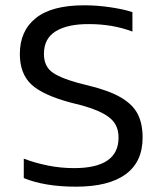

<svg xmlns="http://www.w3.org/2000/svg" viewBox="-20 -688 608 718"><path d="M513.3 -173.3Q513.3 -226.1 494.9 -261.7Q476.6 -297.3 432.4 -323.3Q388.3 -349.3 310.7 -368.1Q290.9 -373.2 272.1 -377.8Q198.5 -398.4 171.4 -421Q144.3 -443.5 144.3 -486.7Q144.3 -544.1 188.6 -571.2Q233 -598.3 312.5 -597.9Q401.7 -597.9 475.2 -569.9V-642.5Q446.7 -652.6 395.5 -660.4Q344.2 -668.2 295 -668.2Q173.7 -668.2 114 -620.4Q54.2 -572.6 54.2 -486.2Q54.2 -413.1 96.5 -372.9Q138.8 -332.7 244.9 -304.2Q287.2 -294.6 320.8 -283.1Q375.5 -263.8 399.4 -239Q423.3 -214.2 423.3 -173.3Q423.3 -59.3 256.9 -59.3Q207.3 -59.3 159.2 -68.9Q111.2 -78.6 68.9 -94.7V-22.1Q106.6 -6.4 155.6 1.8Q204.5 10.1 264.2 10.1Q386.5 10.1 449.9 -36.3Q513.3 -82.7 513.3 -173.3Z"/></svg>

Font: Arad
Style: Regular
Weight: 400
Designer: Mohammad Darvishi
Version: Version 1.010;September 21, 2024;FontCreator 15.0.0.2992 64-